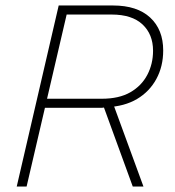

<svg xmlns="http://www.w3.org/2000/svg" viewBox="-20 -680 637 700"><path d="M41 0 194 -660H392Q480 -660 527.5 -616Q575 -572 575 -496Q575 -438 550 -392Q525 -346 479.5 -319Q434 -292 368 -289L352 -287H133L139 -320H351Q414 -320 455 -343.5Q496 -367 517 -407Q538 -447 538 -495Q538 -555 499.5 -591Q461 -627 387 -627H223L77 0ZM464 0 355 -299 392 -303 503 0Z"/></svg>

Font: Kantumruy Pro ExtraLight
Style: Italic
Weight: 250
Italic angle: -13°
Version: Version 1.002